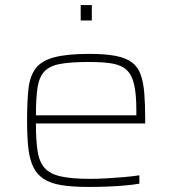

<svg xmlns="http://www.w3.org/2000/svg" viewBox="-20 -731 681 759"><path d="M331 8Q267 8 223.5 1Q180 -6 153 -23.5Q126 -41 111.5 -71Q97 -101 92 -146Q87 -191 87 -254Q87 -329 92.5 -379.5Q98 -430 121 -460.5Q144 -491 194.5 -504.5Q245 -518 335 -518Q397 -518 437.5 -510Q478 -502 501.5 -484.5Q525 -467 536 -436.5Q547 -406 550.5 -361.5Q554 -317 554 -256V-243H122Q122 -177 128.5 -134Q135 -91 156.5 -67Q178 -43 221 -33.5Q264 -24 336 -24Q367 -24 402 -26Q437 -28 471 -31Q505 -34 531 -38V-5Q509 -1 476 2Q443 5 405.5 6.5Q368 8 331 8ZM519 -255V-296Q519 -360 510 -398Q501 -436 480 -455Q459 -474 423 -480Q387 -486 332 -486Q261 -486 219 -478.5Q177 -471 156 -449Q135 -427 128.5 -385.5Q122 -344 122 -275H539ZM299 -650V-711H343V-650Z"/></svg>

Font: Saira Expanded Thin
Style: Regular
Weight: 250
Width: 7
Designer: Hector Gatti with collaboration of the Omnibus-Type team
Foundry: Omnibus-Type
Version: Version 1.101